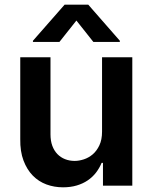

<svg xmlns="http://www.w3.org/2000/svg" viewBox="-20 -789 648 816"><path d="M247.9 7.1Q210.6 7.1 177.4 -5.1Q144.2 -17.4 119.3 -42.8Q94.5 -68.2 79.9 -106.7Q65.3 -145.2 66.1 -198.2V-545.5H194.6V-218Q194.6 -190.7 202.2 -169.7Q209.9 -148.8 223.7 -134.4Q237.6 -120 256.4 -112.6Q275.2 -105.1 297.6 -105.1Q315.7 -105.1 336.1 -111.7Q356.5 -118.3 373.8 -132.8Q391 -147.4 402.3 -171.2Q413.7 -195 413.7 -229.4V-545.5H542.3V0H417.6V-96.9H411.9Q402.7 -74.6 388 -55.4Q373.2 -36.2 352.8 -22.4Q332.4 -8.5 306.1 -0.7Q279.8 7.1 247.9 7.1ZM489.3 -610.8H376.8L304.7 -701.7L232.6 -610.8H120V-615.8L254.6 -769.2H355.1L489.3 -615.8Z"/></svg>

Font: Linik Sans SemiBold
Style: Regular
Weight: 600
Designer: Fonts by Rasmus Andersson / Changes by Cristiano Sobral with parts from Marc Monis
Foundry: rsms
Version: Version 3.020; ttfautohint (v1.6)